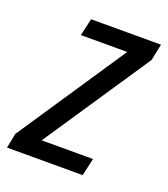

<svg xmlns="http://www.w3.org/2000/svg" viewBox="-130 -613 604 689"><g transform="rotate(20 171.5 -268.0)"><path d="M-25 0H264L279 -67H83L355 -473L368 -536H101L86 -470H263L-14 -56Z"/></g></svg>

Font: Noto Sans Display SemiCondensed
Style: Italic
Weight: 400
Width: 4
Italic angle: -12°
Designer: Monotype Design Team
Foundry: Monotype Imaging Inc.
Version: Version 1.900